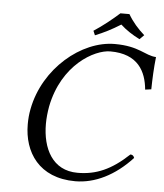

<svg xmlns="http://www.w3.org/2000/svg" viewBox="-56 -855 782 915"><g transform="rotate(5 335.0 -398.0)"><path d="M338 10C431 10 526 -36 608 -125C605 -134 600 -140 589 -140C506 -62 434 -31 345 -31C225 -31 175 -133 175 -250C175 -277 178 -306 183 -334C223 -537 375 -621 451 -621C584 -621 624 -540 632 -454L661 -458C662 -510 664 -559 670 -613C616 -616 587 -658 469 -658C310 -658 134 -512 96 -315C91 -290 89 -266 89 -241C89 -108 164 10 338 10ZM526 -806H483C445 -772 405 -740 362 -712L371 -691C413 -708 449 -726 492 -753C519 -728 549 -709 584 -691L605 -712C574 -739 547 -770 526 -806Z"/></g></svg>

Font: Libertinus Serif
Style: Italic
Weight: 400
Italic angle: -12°
Designer: Philipp H. Poll, Khaled Hosny
Foundry: Caleb Maclennan
Version: Version 7.050;RELEASE